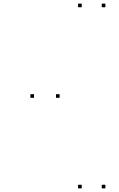

<svg xmlns="http://www.w3.org/2000/svg" viewBox="-20 -831 660 1061"><path d="M562.3 -791V-811H542.3V-791ZM431.6 -791V-811H411.6V-791ZM167.9 -290.5V-310.5H147.9V-290.5ZM431.6 210V190H411.6V210ZM562.3 210V190H542.3V210ZM309.4 -290.5V-310.5H289.4V-290.5Z"/></svg>

Font: Monaspace Krypton Dots Var
Style: Regular
Weight: 400
Designer: Riley Cran and the Lettermatic Team
Version: Version 1.100 (Monaspace Krypton Dots)